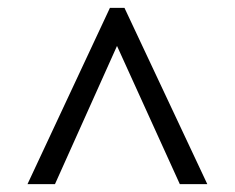

<svg xmlns="http://www.w3.org/2000/svg" viewBox="-20 -672 599 489"><path d="M50 -203H120L278 -555L438 -203H508L297 -652H260Z"/></svg>

Font: Noto Serif Telugu Medium
Style: Regular
Weight: 500
Designer: Jelle Bosma - Monotype Design Team
Foundry: Monotype Imaging Inc.
Version: Version 2.005